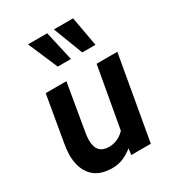

<svg xmlns="http://www.w3.org/2000/svg" viewBox="-185 -876 911 996"><g transform="rotate(-30 270.5 -377.5)"><path d="M35 -161Q35 -187 42 -227L89 -500H213L168 -236Q161 -198 161 -178Q161 -135 179.5 -114.5Q198 -94 235 -94Q289 -94 329 -136L394 -500H518L430 0H313L318 -37Q288 -14 259.5 -2Q231 10 196 10Q116 10 75.5 -35.5Q35 -81 35 -161ZM212 -588 136 -765H251L291 -588ZM359 -588 291 -765H406L438 -588Z"/></g></svg>

Font: Cabin
Style: Bold Italic
Weight: 700
Italic angle: -7°
Designer: Pablo Impallari
Foundry: Pablo Impallari. http://www.impallari.com Igino Marini. http://www.ikern.com
Version: Version 2.200